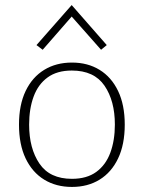

<svg xmlns="http://www.w3.org/2000/svg" viewBox="-20 -728 566 758"><path d="M264 10Q201.5 10 154.5 -18.8Q107.5 -47.5 81.2 -102.5Q55 -157.5 55 -236Q55 -314 81.2 -368.8Q107.5 -423.5 154.5 -452.2Q201.5 -481 264 -481Q326.5 -481 373.2 -452.2Q420 -423.5 446.2 -368.8Q472.5 -314 472.5 -236Q472.5 -157.5 446.2 -102.5Q420 -47.5 373.2 -18.8Q326.5 10 264 10ZM264 -22Q322.5 -22 360 -49.2Q397.5 -76.5 415.5 -125Q433.5 -173.5 433.5 -236Q433.5 -330 392.5 -389.8Q351.5 -449.5 263.5 -449.5Q205 -449.5 167.8 -422.2Q130.5 -395 112.8 -346.8Q95 -298.5 95 -236Q95 -142 135.8 -82Q176.5 -22 264 -22ZM148.5 -531.5 124 -550 263 -708 401.5 -550 379 -531.5 257 -669.5H269Z"/></svg>

Font: Karla ExtraLight
Style: Regular
Weight: 250
Designer: Jonathan Pinhorn
Version: Version 2.004;gftools[0.9.33]